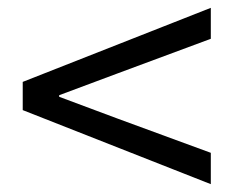

<svg xmlns="http://www.w3.org/2000/svg" viewBox="-20 -616 595 490"><path d="M518 -146 38 -335V-407L518 -596V-517L281 -429L131 -373V-369L281 -313L518 -226Z"/></svg>

Font: Gothic Nguyen
Style: Regular
Weight: 400
Designer: MORI Takayuki
Version: Version 1.220;July 21, 2023;FontCreator 14.0.0.2814 64-bit